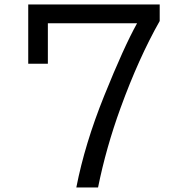

<svg xmlns="http://www.w3.org/2000/svg" viewBox="-20 -805 800 850"><path d="M105 -785.2H687V-711.9Q593.8 -547.4 513.7 -327.1Q449.7 -151.4 414.1 24.9H317.9Q355.5 -168 440.9 -379.9Q528.8 -598.1 586.9 -702.1H191.9V-522.9H105Z"/></svg>

Font: FORM UDPGothic
Style: Regular
Weight: 400
Foundry: Pronama LLC
Version: Version 1.05101